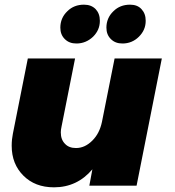

<svg xmlns="http://www.w3.org/2000/svg" viewBox="-20 -794 748 821"><path d="M80 -43C113 -10 156 7 211 7C277 7 332 -19 375 -70L362 0H564L672 -544H470L416 -273C409 -240 396 -214 375 -193C354 -172 331 -161 305 -161C285 -161 269 -167 258 -179C246 -191 240 -207 240 -228C240 -235 241 -243 243 -252L301 -544H99L35 -222C32 -207 30 -190 30 -171C30 -118 47 -76 80 -43ZM389 -755C376 -768 360 -774 339 -774C311 -774 287 -765 268 -746C248 -727 238 -703 238 -676C238 -656 244 -640 257 -627C270 -614 286 -608 307 -608C334 -608 358 -618 378 -637C397 -656 407 -678 407 -705C407 -726 401 -742 389 -755ZM585 -755C573 -768 557 -774 536 -774C508 -774 484 -765 465 -746C445 -727 435 -703 435 -676C435 -656 441 -640 454 -627C467 -614 483 -608 504 -608C531 -608 555 -618 574 -637C593 -656 603 -678 603 -705C603 -726 597 -742 585 -755Z"/></svg>

Font: Argentum Sans ExtraBold
Style: Italic
Weight: 800
Italic angle: -11.3°
Designer: Julieta Ulanovsky
Foundry: Julieta Ulanovsky
Version: Version 5.001;February 15, 2019;FontCreator 11.5.0.2425 64-b